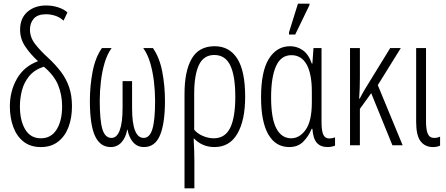

<svg xmlns="http://www.w3.org/2000/svg" viewBox="-20 -795 2442 1051"><path d="M204 10Q146 10 108.5 -20Q71 -50 52.5 -100.5Q34 -151 34 -212Q34 -297 73 -364.5Q112 -432 188 -460Q145 -500 117.5 -541.5Q90 -583 90 -632Q90 -695 130 -730Q170 -765 232 -765Q268 -765 299.5 -754.5Q331 -744 349 -727L328 -682Q307 -701 282 -709Q257 -717 232 -717Q186 -717 165 -693Q144 -669 144 -633Q144 -591 171.5 -555Q199 -519 244 -478Q285 -440 314 -401.5Q343 -363 358.5 -317.5Q374 -272 374 -213Q374 -150 355 -99.5Q336 -49 298 -19.5Q260 10 204 10ZM204 -38Q260 -38 290 -86Q320 -134 320 -213Q320 -275 298.5 -328.5Q277 -382 220 -430Q168 -413 139.5 -378Q111 -343 100 -299.5Q89 -256 89 -213Q89 -135 118 -86.5Q147 -38 204 -38Z M586 10Q528 10 500 -51Q472 -112 472 -243Q472 -325 487 -403Q502 -481 538 -532H591Q567 -499 553 -452Q539 -405 532.5 -351Q526 -297 526 -244Q526 -136 540.5 -88Q555 -40 590 -40Q620 -40 635.5 -82Q651 -124 651 -204V-351H703V-204Q703 -41 766 -40Q800 -40 814.5 -89.5Q829 -139 829 -243Q829 -296 822.5 -350Q816 -404 802 -451.5Q788 -499 764 -532H817Q853 -481 868 -403.5Q883 -326 883 -243Q883 -120 856 -55Q829 10 768 10Q732 10 709 -16Q686 -42 678 -85H676Q669 -43 645.5 -16.5Q622 10 586 10Z M990 236V-280Q990 -406 1029.5 -474Q1069 -542 1155 -542Q1236 -542 1279 -474Q1322 -406 1322 -265Q1322 -137 1279.5 -63.5Q1237 10 1154 10Q1119 10 1091 -2.5Q1063 -15 1043 -36H1040Q1042 0 1043 31.5Q1044 63 1044 90V236ZM1150 -38Q1212 -38 1240 -95Q1268 -152 1268 -265Q1268 -380 1240.5 -437Q1213 -494 1153 -494Q1095 -494 1069 -439.5Q1043 -385 1043 -281V-85Q1060 -64 1090 -51Q1120 -38 1150 -38Z M1563 10Q1489 10 1449 -59Q1409 -128 1409 -262Q1409 -405 1452 -473.5Q1495 -542 1568 -542Q1606 -542 1637.5 -520Q1669 -498 1687 -447H1690L1696 -532H1740V-128Q1740 -78 1750 -57.5Q1760 -37 1782 -37Q1799 -37 1814 -43V2Q1808 5 1796.5 7.5Q1785 10 1773 10Q1735 10 1714.5 -13Q1694 -36 1690 -90H1686Q1670 -50 1640.5 -20Q1611 10 1563 10ZM1574 -38Q1620 -38 1653.5 -85Q1687 -132 1687 -236V-293Q1687 -391 1658.5 -442Q1630 -493 1575 -493Q1518 -493 1491 -433Q1464 -373 1464 -262Q1464 -147 1492.5 -92.5Q1521 -38 1574 -38ZM1562 -606V-618L1611 -775H1674V-767L1596 -606Z M2174 -532 2048 -329 2184 0H2128L2012 -285L1950 -199V0H1896V-532H1950V-369Q1950 -340 1949 -311Q1948 -282 1946 -255H1949Q1964 -284 1979 -309L2116 -532Z M2350 10Q2307 10 2282.5 -21.5Q2258 -53 2258 -128V-532H2312V-131Q2312 -84 2322 -62Q2332 -40 2357 -40Q2373 -40 2389 -47V2Q2381 6 2371.5 8Q2362 10 2350 10Z"/></svg>

Font: Noto Sans ExtraCondensed Light
Style: Regular
Weight: 300
Width: 2
Designer: Monotype Design Team
Foundry: Monotype Imaging Inc.
Version: Version 2.013; ttfautohint (v1.8.4.7-5d5b)